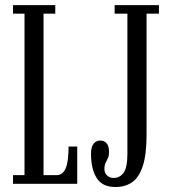

<svg xmlns="http://www.w3.org/2000/svg" viewBox="-20 -720 666 752"><path d="M31 0V-34H76V-666.5H31V-700H196.5V-666.5H150.5V-34H202Q225 -34 236.8 -59.8Q248.5 -85.5 248.5 -146H282.5V0ZM432.5 12.5Q381 12.5 358.8 -22.5Q336.5 -57.5 336.5 -117.5Q336.5 -145.5 346.8 -157.5Q357 -169.5 373 -169.5Q388 -169.5 397.5 -159Q407 -148.5 407 -125Q407 -109.5 402.5 -100.2Q398 -91 393.5 -82Q389 -73 389 -58.5Q389 -42.5 399.2 -32.8Q409.5 -23 424.5 -23Q449 -23 464 -43.2Q479 -63.5 479 -119V-666.5H429V-700H602.5V-666.5H554V-192.5Q554 -115.5 539.5 -70.5Q525 -25.5 497.8 -6.5Q470.5 12.5 432.5 12.5Z"/></svg>

Font: Imbue 10pt
Style: Regular
Weight: 400
Designer: Tyler Finck
Foundry: Etcetera Type Company
Version: Version 1.102; ttfautohint (v1.8.3)